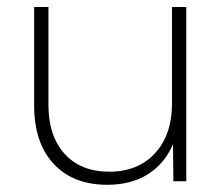

<svg xmlns="http://www.w3.org/2000/svg" viewBox="-20 -508 627 538"><path d="M502 0H465.8L464.8 -104Q440.9 -48.8 394 -19.5Q347.2 9.8 280.8 9.8Q184.6 9.8 130.1 -49.1Q75.7 -107.9 75.7 -212.4V-488.3H115.7V-214.4Q115.7 -127 161.1 -76.9Q206.5 -26.9 286.1 -26.9Q366.7 -26.9 414.3 -78.6Q461.9 -130.4 461.9 -217.3V-488.3H502Z"/></svg>

Font: Kumbh Sans ExtraLight
Style: Regular
Weight: 250
Version: Version 1.005